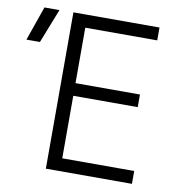

<svg xmlns="http://www.w3.org/2000/svg" viewBox="-160 -807 842 883"><g transform="rotate(10 260.5 -365.0)"><path d="M112 0V-730H514V-670H178V-411H479V-352H178V-60H514V0ZM-79 -569 -23 -729H47L-16 -569Z"/></g></svg>

Font: JetBrains Mono NL ExtraLight
Style: Regular
Weight: 200
Designer: Philipp Nurullin, Konstantin Bulenkov
Foundry: JetBrains
Version: Version 2.304; ttfautohint (v1.8.4.7-5d5b)